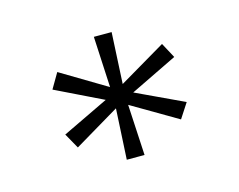

<svg xmlns="http://www.w3.org/2000/svg" viewBox="-59 -784 624 501"><g transform="rotate(-15 253.0 -534.0)"><path d="M228 -368 236 -516 244 -510 113 -432 90 -473 236 -543 232 -525 88 -595 112 -636 249 -554 236 -542 228 -700H276L268 -545L256 -554L395 -636L417 -595L275 -526L273 -541L418 -473L392 -433L259 -511L268 -515L276 -368Z"/></g></svg>

Font: Lexend Exa ExtraLight
Style: Regular
Weight: 250
Designer: Bonnie Shaver-Troup, Thomas Jockin
Foundry: Lexend
Version: Version 1.007